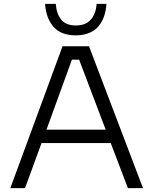

<svg xmlns="http://www.w3.org/2000/svg" viewBox="-20 -968 789 988"><path d="M370.1 -786.1Q293.5 -786.1 255.1 -830.3Q216.8 -874.5 211.9 -948.2H267.1Q270.5 -897.5 294.9 -867.2Q319.3 -836.9 370.1 -836.9Q421.4 -836.9 447.8 -867.7Q474.1 -898.4 477.1 -948.2H527.8Q525.4 -913.1 515.6 -884.5Q505.9 -856 487.5 -833.5Q469.2 -811 439.2 -798.6Q409.2 -786.1 370.1 -786.1ZM108.9 0H33.2L301.8 -730H438L715.8 0H638.2L549.8 -231.9H193.8ZM219.2 -300.8H523.9L387.2 -661.1H350.1Z"/></svg>

Font: Sora Light
Style: Regular
Weight: 300
Designer: Jonathan Barnbrook, Julián Moncada
Foundry: Barnbrook Fonts
Version: Version 2.000